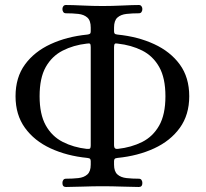

<svg xmlns="http://www.w3.org/2000/svg" viewBox="-20 -746 823 766"><path d="M243 0Q229 0 229 -16Q229 -23 232.5 -28Q236 -33 243 -33Q270 -33 292.5 -35.5Q315 -38 328.5 -50Q342 -62 342 -89V-103Q342 -109 339.5 -112Q337 -115 328 -116Q247 -124 182 -154Q117 -184 79.5 -236Q42 -288 42 -362Q42 -437 79.5 -488.5Q117 -540 182 -570Q247 -600 328 -608Q336 -609 339 -611.5Q342 -614 342 -621V-636Q342 -664 328.5 -676Q315 -688 292.5 -690.5Q270 -693 243 -693Q236 -693 232.5 -698Q229 -703 229 -710Q229 -716 232.5 -721Q236 -726 243 -726Q268 -726 309.5 -724Q351 -722 389 -722Q427 -722 468.5 -724Q510 -726 534 -726Q541 -726 544.5 -721Q548 -716 548 -710Q548 -703 544.5 -698Q541 -693 534 -693Q508 -693 485 -690.5Q462 -688 448.5 -676Q435 -664 435 -636V-621Q435 -615 437.5 -612Q440 -609 449 -608Q530 -600 595 -570Q660 -540 697.5 -488.5Q735 -437 735 -362Q735 -288 697.5 -236Q660 -184 595 -154Q530 -124 449 -116Q440 -115 437.5 -112Q435 -109 435 -103V-89Q435 -62 448.5 -50Q462 -38 485 -35.5Q508 -33 534 -33Q541 -33 544.5 -28Q548 -23 548 -16Q548 0 534 0Q510 0 468.5 -1.5Q427 -3 389 -3Q351 -3 309.5 -1.5Q268 0 243 0ZM450 -152Q504 -158 547 -179.5Q590 -201 615 -245Q640 -289 640 -362Q640 -435 615 -479Q590 -523 547 -544.5Q504 -566 450 -572Q441 -574 438 -571Q435 -568 435 -558V-166Q435 -150 450 -152ZM326 -152Q337 -151 339.5 -154Q342 -157 342 -166V-558Q342 -568 339.5 -571Q337 -574 326 -572Q273 -566 230 -544Q187 -522 162.5 -478.5Q138 -435 138 -362Q138 -290 162.5 -246Q187 -202 230 -180Q273 -158 326 -152Z"/></svg>

Font: TsukuhouMincho
Style: Regular
Weight: 400
Designer: Iose
Foundry: Typographish
Version: Version 1.001; ttfautohint (v1.8.3)